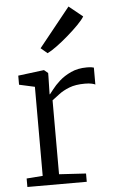

<svg xmlns="http://www.w3.org/2000/svg" viewBox="-59 -908 557 947"><g transform="rotate(-5 220.0 -434.5)"><path d="M37.5 0V-42L117.5 -48V-489L40.5 -506V-551L167.5 -567H169.5L188.5 -551V-535L186.5 -446H188.5Q193 -451 206.8 -469.2Q220.5 -487.5 244.2 -509Q268 -530.5 302 -546.2Q336 -562 380.5 -562Q395 -562 402.8 -560.8Q410.5 -559.5 415.5 -558V-474Q412.5 -476.5 398.8 -479.8Q385 -483 364.5 -483Q318 -483 286.8 -470.8Q255.5 -458.5 234.8 -442.5Q214 -426.5 198.5 -415V-49L331.5 -41V0ZM194 -649 162 -676 317 -869 385 -814Q375.5 -798 351.8 -773.8Q328 -749.5 298.2 -723.8Q268.5 -698 240.8 -677.8Q213 -657.5 195 -649Z"/></g></svg>

Font: Merriweather Light
Style: Regular
Weight: 300
Designer: Eben Sorkin
Foundry: Eben Sorkin
Version: Version 2.100